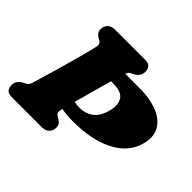

<svg xmlns="http://www.w3.org/2000/svg" viewBox="-159 -906 1113 1113"><g transform="rotate(45 397.0 -350.0)"><path d="M310.5 -147Q307 -130 310.8 -122.5Q314.5 -115 322 -110.5L336.5 -102Q350.5 -94 357.8 -84Q365 -74 365 -58Q365 -32 349 -16Q333 0 303.5 0H59Q27.5 0 17 -14Q6.5 -28 6.5 -49Q6.5 -70 18 -84.2Q29.5 -98.5 43.5 -105.5L59.5 -113.5Q70.5 -119 75.2 -126Q80 -133 86 -153Q97.5 -191.5 113 -244.2Q128.5 -297 144.5 -353.8Q160.5 -410.5 174.5 -462.8Q188.5 -515 197 -553Q203 -579 185.5 -589.5L171 -598Q142.5 -614.5 142.5 -642Q142.5 -668 158.2 -684Q174 -700 204 -700H448.5Q480 -700 490.5 -686Q501 -672 501 -651Q501 -630 489.8 -615.8Q478.5 -601.5 464 -594.5L448 -586.5Q439 -582 434.8 -577Q430.5 -572 426.5 -561H541Q630.5 -561 692.5 -535.8Q754.5 -510.5 780 -462.8Q805.5 -415 786 -347Q758.5 -251.5 658 -201.2Q557.5 -151 407.5 -151Q349.5 -151 313.5 -159.5Q311 -150.5 310.5 -147ZM418 -472H399Q383.5 -417 365.8 -353.2Q348 -289.5 334.5 -238.5Q355 -234 382 -234Q424 -234 459.5 -258.5Q495 -283 512 -342Q529 -401.5 507.5 -436.8Q486 -472 418 -472Z"/></g></svg>

Font: Fraunces 9pt S100 Black
Style: Italic
Weight: 900
Italic angle: -16°
Version: Version 1.000; ttfautohint (v1.8.3)